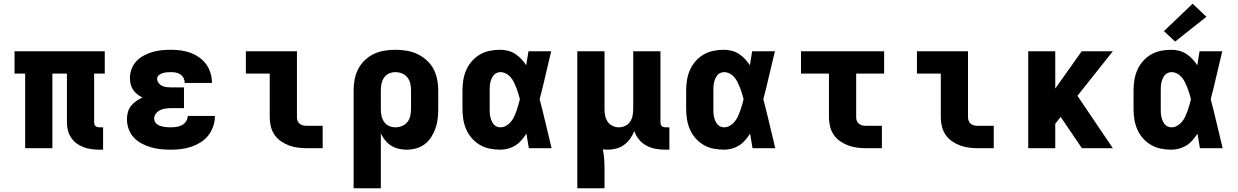

<svg xmlns="http://www.w3.org/2000/svg" viewBox="-20 -795 6640 1030"><path d="M513 8Q491 8 469.5 5Q448 2 428 -5.5Q408 -13 390.5 -26Q373 -39 361 -57.5Q349 -76 344 -97Q339 -118 339 -140V-400H261V0H115V-400H58V-520H542V-400H485V-140Q485 -134 486.5 -128.5Q488 -123 492 -119Q496 -115 501.5 -113.5Q507 -112 513 -112H533V8Z M898 8Q871 8 844 5.5Q817 3 791 -4.5Q765 -12 741 -24.5Q717 -37 698.5 -56.5Q680 -76 670.5 -102Q661 -128 661 -155Q661 -174 666 -193Q671 -212 683 -227Q695 -242 711 -253Q727 -264 744 -272Q729 -279 716 -289.5Q703 -300 694 -313.5Q685 -327 681 -343Q677 -359 677 -376Q677 -401 686 -425Q695 -449 712 -467Q729 -485 751.5 -497Q774 -509 798 -516Q822 -523 847 -525.5Q872 -528 897 -528Q924 -528 950 -524.5Q976 -521 1001 -512Q1026 -503 1048 -487.5Q1070 -472 1085.5 -451Q1101 -430 1109 -404Q1117 -378 1117 -352Q1117 -351 1117 -350.5Q1117 -350 1117 -350H971Q971 -350 971 -350Q971 -350 971 -350Q971 -364 965 -376Q959 -388 948 -395.5Q937 -403 924 -405.5Q911 -408 897 -408Q886 -408 874.5 -407Q863 -406 852 -402.5Q841 -399 832 -391.5Q823 -384 823 -372Q823 -360 831 -349.5Q839 -339 850.5 -334Q862 -329 874.5 -327.5Q887 -326 900 -326H967V-215H900Q885 -215 869.5 -213Q854 -211 840 -204.5Q826 -198 816.5 -186Q807 -174 807 -158Q807 -149 812 -140.5Q817 -132 824.5 -127Q832 -122 841.5 -119Q851 -116 860 -114.5Q869 -113 878.5 -112.5Q888 -112 898 -112Q913 -112 928 -114.5Q943 -117 956.5 -124Q970 -131 978.5 -144.5Q987 -158 987 -173H1133Q1133 -145 1124 -118Q1115 -91 1098 -69Q1081 -47 1057 -32Q1033 -17 1007 -8Q981 1 953 4.5Q925 8 898 8Z M1627 0Q1603 0 1578.5 -3Q1554 -6 1531 -14.5Q1508 -23 1487.5 -37Q1467 -51 1453 -71.5Q1439 -92 1433 -116Q1427 -140 1427 -165V-400H1299V-520H1573V-165Q1573 -155 1577 -145.5Q1581 -136 1589 -130Q1597 -124 1607 -122Q1617 -120 1627 -120H1711V0Z M1877 215V-310Q1877 -340 1882.5 -369Q1888 -398 1901.5 -424.5Q1915 -451 1937 -472Q1959 -493 1985.5 -505.5Q2012 -518 2041.5 -523Q2071 -528 2101 -528Q2131 -528 2161 -523Q2191 -518 2218 -505.5Q2245 -493 2268 -472.5Q2291 -452 2305 -426Q2319 -400 2325 -370Q2331 -340 2331 -310V-210Q2331 -184 2328 -158Q2325 -132 2316.5 -107.5Q2308 -83 2294 -60.5Q2280 -38 2259 -22Q2238 -6 2212.5 1Q2187 8 2161 8Q2140 8 2118.5 3Q2097 -2 2078.5 -13.5Q2060 -25 2046 -42.5Q2032 -60 2023 -79V215ZM2101 -112Q2119 -112 2136.5 -119Q2154 -126 2165.5 -140.5Q2177 -155 2181 -173.5Q2185 -192 2185 -210V-310Q2185 -328 2181 -346.5Q2177 -365 2165.5 -379.5Q2154 -394 2137 -401Q2120 -408 2101 -408Q2083 -408 2066.5 -400.5Q2050 -393 2040 -378Q2030 -363 2026.5 -345.5Q2023 -328 2023 -310V-210Q2023 -192 2026.5 -174.5Q2030 -157 2040 -142Q2050 -127 2066.5 -119.5Q2083 -112 2101 -112Z M2664 8Q2636 8 2608 2.5Q2580 -3 2555.5 -17Q2531 -31 2512 -52.5Q2493 -74 2481.5 -100Q2470 -126 2465.5 -154Q2461 -182 2461 -210V-310Q2461 -338 2465.5 -366Q2470 -394 2481.5 -420Q2493 -446 2512 -467.5Q2531 -489 2555.5 -503Q2580 -517 2608 -522.5Q2636 -528 2664 -528Q2685 -528 2706 -522.5Q2727 -517 2744.5 -505.5Q2762 -494 2776.5 -478.5Q2791 -463 2803 -445Q2806 -464 2809 -482.5Q2812 -501 2815 -520H2937Q2921 -456 2906.5 -391.5Q2892 -327 2875 -263Q2892 -198 2907.5 -132Q2923 -66 2939 0H2817Q2814 -19 2810.5 -39Q2807 -59 2804 -78Q2792 -60 2778 -43.5Q2764 -27 2746 -15.5Q2728 -4 2707 2Q2686 8 2664 8ZM2664 -112Q2681 -112 2695.5 -120.5Q2710 -129 2720.5 -141.5Q2731 -154 2738 -169Q2745 -184 2750.5 -199.5Q2756 -215 2760.5 -231Q2765 -247 2769 -263Q2765 -278 2760.5 -293.5Q2756 -309 2750 -324Q2744 -339 2737 -353.5Q2730 -368 2719.5 -380.5Q2709 -393 2694.5 -400.5Q2680 -408 2664 -408Q2654 -408 2644 -403.5Q2634 -399 2627.5 -390.5Q2621 -382 2617 -372.5Q2613 -363 2610.5 -352.5Q2608 -342 2607.5 -331.5Q2607 -321 2607 -310V-210Q2607 -199 2607.5 -188.5Q2608 -178 2610.5 -167.5Q2613 -157 2617 -147.5Q2621 -138 2627.5 -129.5Q2634 -121 2644 -116.5Q2654 -112 2664 -112Z M3077 215V-520H3223V-210Q3223 -192 3226.5 -174.5Q3230 -157 3239.5 -142.5Q3249 -128 3265.5 -120Q3282 -112 3300 -112Q3318 -112 3334.5 -120Q3351 -128 3360.5 -142.5Q3370 -157 3373.5 -174.5Q3377 -192 3377 -210V-520H3523V-140Q3523 -134 3524.5 -128.5Q3526 -123 3530 -119Q3534 -115 3539.5 -113.5Q3545 -112 3551 -112H3571V8H3551Q3524 8 3498 3.5Q3472 -1 3448.5 -13.5Q3425 -26 3408 -46.5Q3391 -67 3383 -92Q3374 -70 3360.5 -51Q3347 -32 3328 -18Q3309 -4 3286 2Q3263 8 3240 8Q3233 8 3226.5 7.5Q3220 7 3214 6Q3219 31 3221 56.5Q3223 82 3223 107V215Z M3864 8Q3836 8 3808 2.5Q3780 -3 3755.5 -17Q3731 -31 3712 -52.5Q3693 -74 3681.5 -100Q3670 -126 3665.5 -154Q3661 -182 3661 -210V-310Q3661 -338 3665.5 -366Q3670 -394 3681.5 -420Q3693 -446 3712 -467.5Q3731 -489 3755.5 -503Q3780 -517 3808 -522.5Q3836 -528 3864 -528Q3885 -528 3906 -522.5Q3927 -517 3944.5 -505.5Q3962 -494 3976.5 -478.5Q3991 -463 4003 -445Q4006 -464 4009 -482.5Q4012 -501 4015 -520H4137Q4121 -456 4106.5 -391.5Q4092 -327 4075 -263Q4092 -198 4107.5 -132Q4123 -66 4139 0H4017Q4014 -19 4010.5 -39Q4007 -59 4004 -78Q3992 -60 3978 -43.5Q3964 -27 3946 -15.5Q3928 -4 3907 2Q3886 8 3864 8ZM3864 -112Q3881 -112 3895.5 -120.5Q3910 -129 3920.5 -141.5Q3931 -154 3938 -169Q3945 -184 3950.5 -199.5Q3956 -215 3960.5 -231Q3965 -247 3969 -263Q3965 -278 3960.5 -293.5Q3956 -309 3950 -324Q3944 -339 3937 -353.5Q3930 -368 3919.5 -380.5Q3909 -393 3894.5 -400.5Q3880 -408 3864 -408Q3854 -408 3844 -403.5Q3834 -399 3827.5 -390.5Q3821 -382 3817 -372.5Q3813 -363 3810.5 -352.5Q3808 -342 3807.5 -331.5Q3807 -321 3807 -310V-210Q3807 -199 3807.5 -188.5Q3808 -178 3810.5 -167.5Q3813 -157 3817 -147.5Q3821 -138 3827.5 -129.5Q3834 -121 3844 -116.5Q3854 -112 3864 -112Z M4627 0Q4603 0 4578.5 -3Q4554 -6 4531 -14.5Q4508 -23 4487.5 -37Q4467 -51 4453 -71.5Q4439 -92 4433 -116Q4427 -140 4427 -165V-400H4277V-520H4723V-400H4573V-165Q4573 -155 4577 -145.5Q4581 -136 4589 -130Q4597 -124 4607 -122Q4617 -120 4627 -120H4711V0Z M5227 0Q5203 0 5178.5 -3Q5154 -6 5131 -14.5Q5108 -23 5087.5 -37Q5067 -51 5053 -71.5Q5039 -92 5033 -116Q5027 -140 5027 -165V-400H4899V-520H5173V-165Q5173 -155 5177 -145.5Q5181 -136 5189 -130Q5197 -124 5207 -122Q5217 -120 5227 -120H5311V0Z M5496 0V-520H5641V-320L5783 -520H5950L5760 -281L5950 0H5784L5670 -168L5641 -131V0Z M6264 8Q6236 8 6208 2.5Q6180 -3 6155.5 -17Q6131 -31 6112 -52.5Q6093 -74 6081.5 -100Q6070 -126 6065.5 -154Q6061 -182 6061 -210V-310Q6061 -338 6065.5 -366Q6070 -394 6081.5 -420Q6093 -446 6112 -467.5Q6131 -489 6155.5 -503Q6180 -517 6208 -522.5Q6236 -528 6264 -528Q6285 -528 6306 -522.5Q6327 -517 6344.5 -505.5Q6362 -494 6376.5 -478.5Q6391 -463 6403 -445Q6406 -464 6409 -482.5Q6412 -501 6415 -520H6537Q6521 -456 6506.5 -391.5Q6492 -327 6475 -263Q6492 -198 6507.5 -132Q6523 -66 6539 0H6417Q6414 -19 6410.5 -39Q6407 -59 6404 -78Q6392 -60 6378 -43.5Q6364 -27 6346 -15.5Q6328 -4 6307 2Q6286 8 6264 8ZM6264 -112Q6281 -112 6295.5 -120.5Q6310 -129 6320.5 -141.5Q6331 -154 6338 -169Q6345 -184 6350.5 -199.5Q6356 -215 6360.5 -231Q6365 -247 6369 -263Q6365 -278 6360.5 -293.5Q6356 -309 6350 -324Q6344 -339 6337 -353.5Q6330 -368 6319.5 -380.5Q6309 -393 6294.5 -400.5Q6280 -408 6264 -408Q6254 -408 6244 -403.5Q6234 -399 6227.5 -390.5Q6221 -382 6217 -372.5Q6213 -363 6210.5 -352.5Q6208 -342 6207.5 -331.5Q6207 -321 6207 -310V-210Q6207 -199 6207.5 -188.5Q6208 -178 6210.5 -167.5Q6213 -157 6217 -147.5Q6221 -138 6227.5 -129.5Q6234 -121 6244 -116.5Q6254 -112 6264 -112ZM6284 -572 6224 -628 6378 -775 6452 -705Z"/></svg>

Font: Iosevka SS04 Heavy Extended
Style: Regular
Weight: 900
Width: 7
Monospace: yes
Designer: Belleve Invis
Foundry: Belleve Invis
Version: Version 19.0.0; ttfautohint (v1.8.4)